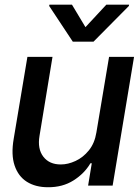

<svg xmlns="http://www.w3.org/2000/svg" viewBox="-20 -787 593 814"><path d="M388.7 -225.6 442.4 -545.9H548.3L457.5 0H353.5L369.1 -94.7H363.3Q337.9 -51.3 291.5 -22Q245.1 7.3 183.1 6.8Q130.9 6.8 94.2 -16.1Q57.6 -39.1 42 -85Q26.4 -130.9 38.1 -198.7L96.2 -545.9H202.6L147.5 -210.9Q138.2 -155.8 163.8 -122.6Q189.5 -89.4 238.3 -89.8Q268.1 -89.8 300 -104.5Q332 -119.1 356.7 -149.4Q381.3 -179.7 388.7 -225.6ZM285.2 -767.1 342.3 -671.9 430.7 -767.1H527.3L526.4 -761.7L376.5 -610.4H288.6L188.5 -761.7L189.5 -767.1Z"/></svg>

Font: Inter Tight Medium
Style: Italic
Weight: 500
Italic angle: -9.39999°
Designer: Rasmus Andersson
Foundry: rsms
Version: Version 3.004